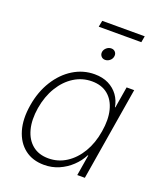

<svg xmlns="http://www.w3.org/2000/svg" viewBox="-150 -916 870 1024"><g transform="rotate(20 285.0 -404.0)"><path d="M221.7 9.8Q156.2 9.8 111.8 -24.7Q67.4 -59.1 49.3 -120.8Q31.2 -182.6 44.9 -264.2Q58.1 -344.7 96.7 -406.5Q135.3 -468.3 191.2 -502.7Q247.1 -537.1 312 -537.1Q357.4 -537.1 391.1 -520.3Q424.8 -503.4 445.8 -474.4Q466.8 -445.3 472.7 -408.7H475.1L495.1 -529.3H538.1L450.7 0H407.7L427.2 -118.2H424.3Q405.8 -82 375 -53Q344.2 -23.9 305.4 -7.1Q266.6 9.8 221.7 9.8ZM231.4 -30.8Q286.6 -30.8 332.5 -60.3Q378.4 -89.8 409.7 -142.3Q440.9 -194.8 452.1 -264.2Q463.9 -333.5 450.7 -386Q437.5 -438.5 402.1 -467.5Q366.7 -496.6 311.5 -496.6Q256.8 -496.6 210.4 -467.5Q164.1 -438.5 132.1 -386Q100.1 -333.5 88.4 -264.2Q77.1 -194.3 91.1 -141.8Q105 -89.4 140.9 -60.1Q176.8 -30.8 231.4 -30.8ZM336.4 -627.9Q322.3 -627.9 313.7 -638.2Q305.2 -648.4 307.1 -662.6Q309.6 -676.8 321.5 -686.8Q333.5 -696.8 348.1 -696.8Q362.3 -696.8 370.8 -686.8Q379.4 -676.8 377 -662.6Q375 -647.9 363 -637.9Q351.1 -627.9 336.4 -627.9ZM492.7 -818.4 486.3 -782.7H244.6L251.5 -818.4Z"/></g></svg>

Font: Inter 24pt ExtraLight
Style: Italic
Weight: 250
Italic angle: -9.3988°
Version: Version 4.001;git-66647c0bb